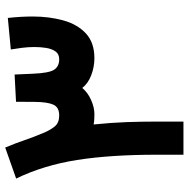

<svg xmlns="http://www.w3.org/2000/svg" viewBox="-14 -693 707 719"><g transform="rotate(-90 339.5 -333.5)"><path d="M481 -333.5Q448.7 -333.5 417.7 -345.2Q386.7 -356.9 369.6 -378.9Q352.1 -357.9 324.2 -345.7Q296.4 -333.5 272 -333.5Q263.2 -333.5 252.4 -334Q241.7 -334.5 232.9 -336.4Q239.7 -269 241.7 -214.1Q243.7 -159.2 243.7 -99.6V0H119.6V-101.1Q119.6 -272.9 99.9 -398.4Q80.1 -523.9 30.3 -626.5L146.5 -667.5Q163.6 -626.5 174.3 -594.5Q185.1 -562.5 202.6 -521Q212.4 -498 225.8 -481.7Q239.3 -465.3 266.6 -465.3Q296.9 -465.3 306.9 -486.8Q316.9 -508.3 317.4 -555.7L317.9 -627L419.9 -632.3L422.9 -564.9Q425.3 -503.9 437.7 -484.6Q450.2 -465.3 477.1 -465.3Q496.6 -465.3 506.3 -479Q516.1 -492.7 519.5 -513.9Q522.9 -535.2 522.9 -557.6Q522.9 -581.5 519.8 -605.7Q516.6 -629.9 513.7 -646.5L631.8 -657.7Q637.2 -609.4 637.2 -564Q637.2 -503.4 622.8 -450.7Q608.4 -397.9 574.2 -365.7Q540 -333.5 481 -333.5Z"/></g></svg>

Font: Vazirmatn RD FD
Style: Bold
Weight: 700
Designer: Saber Rastikerdar
Foundry: Saber Rastikerdar
Version: Version 33.003